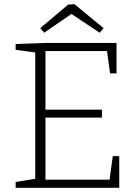

<svg xmlns="http://www.w3.org/2000/svg" viewBox="-20 -901 668 921"><path d="M521 -152H552V0H55V-28L159 -45L149 -33V-661L159 -648L55 -662V-690L198 -695H539V-549H508L492 -666L504 -656H187L198 -667V-365L187 -375H469V-337H187L198 -349V-28L187 -39H517L504 -28ZM192 -744 173 -766 307 -879 337 -881 477 -766 458 -744 308 -844H337Z"/></svg>

Font: Bitter Thin Light
Style: Regular
Weight: 300
Version: Version 2.002